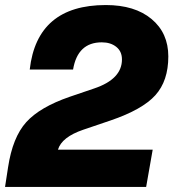

<svg xmlns="http://www.w3.org/2000/svg" viewBox="-44 -742 688 762"><path d="M536 0H-24L-12 -78Q6 -197 60 -257Q114 -317 233 -358L330 -391Q440 -428 440 -506Q440 -538 417.5 -556Q395 -574 360 -574Q264 -574 246 -466H74Q103 -722 376 -722Q491 -722 557.5 -666.5Q624 -611 624 -518Q624 -421 572.5 -364Q521 -307 395 -264L286 -227Q201 -198 186 -148H562Z"/></svg>

Font: Creato Display Black
Style: Italic
Weight: 900
Italic angle: -10°
Version: Version 1.000